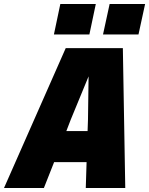

<svg xmlns="http://www.w3.org/2000/svg" viewBox="-57 -938 744 958"><path d="M556 -698 568 0H371L375 -129H213L162 0H-37L271 -698ZM380 -284 382 -341 385 -557 296 -341 274 -284ZM490 -918H667L634 -766H457ZM244 -918H421L389 -766H212Z"/></svg>

Font: Azeret Mono ExtraBold
Style: Italic
Weight: 800
Italic angle: -12°
Designer: Martin Vácha
Foundry: Displaay
Version: Version 1.000; Glyphs 3.0.3, build 3074